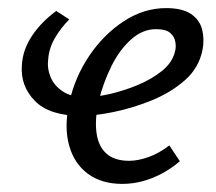

<svg xmlns="http://www.w3.org/2000/svg" viewBox="-20 -445 533 474"><path d="M282 9Q231 9 197 -16Q163 -41 150.5 -86.5Q138 -132 151 -192Q165 -255 200.5 -307.5Q236 -360 285.5 -392.5Q335 -425 390 -425Q430 -425 451.5 -410.5Q473 -396 479 -372Q485 -348 480 -322Q471 -277 436 -246.5Q401 -216 354 -197Q307 -178 260.5 -168.5Q214 -159 181 -159Q102 -159 66 -196Q30 -233 34 -284Q36 -322 59 -356.5Q82 -391 119 -418L151 -397Q130 -376 115.5 -351Q101 -326 99 -299Q96 -276 105 -254.5Q114 -233 135.5 -219Q157 -205 193 -205Q215 -205 249 -212.5Q283 -220 318.5 -234.5Q354 -249 380 -270Q406 -291 412 -318Q415 -328 413 -341Q411 -354 400.5 -363.5Q390 -373 365 -373Q332 -373 303.5 -347.5Q275 -322 255 -281.5Q235 -241 224 -197Q214 -153 218 -119Q222 -85 242 -66.5Q262 -48 299 -48Q320 -48 346 -57Q372 -66 398 -86L424 -47Q403 -29 379.5 -16.5Q356 -4 331.5 2.5Q307 9 282 9Z"/></svg>

Font: Ysabeau Infant Medium
Style: Italic
Weight: 500
Italic angle: -12°
Designer: Christian Thalmann (Catharsis Fonts)
Version: Version 2.001;gftools[0.9.30]; featfreeze: ss01,ss02,lnum